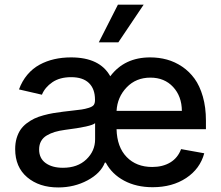

<svg xmlns="http://www.w3.org/2000/svg" viewBox="-20 -802 961 834"><path d="M643.1 11.2Q572.3 11.2 519 -17.3Q465.8 -45.9 439.5 -95.7H435.5Q417.5 -49.3 360.1 -18.6Q302.7 12.2 232.9 12.2Q150.4 12.2 98.1 -32Q45.9 -76.2 45.9 -154.3Q45.9 -180.2 52.2 -201.7Q58.6 -223.1 69.1 -238.5Q79.6 -253.9 95.9 -266.4Q112.3 -278.8 129.2 -286.9Q146 -294.9 168.5 -301Q190.9 -307.1 210.7 -310.5Q230.5 -314 254.9 -316.9Q265.1 -318.4 284.2 -320.3Q319.8 -324.2 334.7 -326.4Q349.6 -328.6 366 -333.7Q382.3 -338.9 387.5 -346.4Q392.6 -354 392.6 -366.7V-369.1Q392.6 -416 366.2 -441.4Q339.8 -466.8 289.1 -466.8Q239.7 -466.8 207.5 -444.8Q175.3 -422.9 162.1 -390.6L62.5 -413.6Q75.7 -449.7 98.6 -477.1Q121.6 -504.4 151.6 -520.8Q181.6 -537.1 215.8 -544.9Q250 -552.7 288.6 -552.7Q413.6 -552.7 459 -470.7Q520.5 -552.7 632.3 -552.7Q670.4 -552.7 705.1 -543.2Q739.7 -533.7 771 -512.7Q802.2 -491.7 825 -460.4Q847.7 -429.2 861.1 -382.6Q874.5 -335.9 874.5 -278.3V-240.7H486.3Q488.3 -163.1 530.3 -119.9Q572.3 -76.7 641.1 -76.7Q687 -76.7 719.7 -96.4Q752.4 -116.2 766.6 -154.3L867.2 -136.2Q849.1 -68.8 788.8 -28.8Q728.5 11.2 643.1 11.2ZM253.4 -73.2Q316.9 -73.2 355 -109.6Q393.1 -146 393.1 -196.8V-267.1Q378.4 -252.4 261.7 -237.8Q236.8 -234.4 218 -228.8Q199.2 -223.1 183.1 -213.6Q167 -204.1 158.4 -188.7Q149.9 -173.3 149.9 -152.8Q149.9 -114.3 178.2 -93.8Q206.5 -73.2 253.4 -73.2ZM486.3 -320.3H770Q769.5 -383.8 731.9 -424.3Q694.3 -464.8 633.3 -464.8Q570.8 -464.8 530.3 -422.6Q489.7 -380.4 486.3 -320.3ZM409.2 -618.2 492.2 -781.7H604L494.1 -618.2Z"/></svg>

Font: Karasuma Gothic
Style: Regular
Weight: 500
Designer: Rasmus Andersson / Ryoko Nishizuka
Foundry: Genbu
Version: Version 1.00